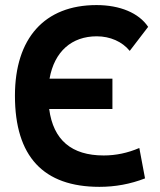

<svg xmlns="http://www.w3.org/2000/svg" viewBox="-20 -723 626 753"><path d="M370.1 9.8C431.6 9.8 491.2 -1 548.8 -23.4L526.4 -142.6C480.5 -123 434.6 -113.3 386.7 -113.3C260.7 -113.3 189 -173.8 172.9 -295.4H420.9V-414.6H174.3C193.4 -521.5 261.7 -580.6 359.4 -580.6C412.1 -580.6 459.5 -559.6 488.8 -523.4L561 -617.7C524.4 -672.4 450.2 -703.1 358.4 -703.1C154.8 -703.1 38.6 -573.2 38.6 -347.7C38.6 -109.4 149.9 9.8 370.1 9.8Z"/></svg>

Font: Cascadia Mono NF
Style: Bold
Weight: 700
Monospace: yes
Designer: Aaron Bell
Foundry: Saja Typeworks
Version: Version 2404.023